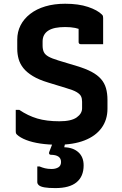

<svg xmlns="http://www.w3.org/2000/svg" viewBox="-20 -739 640 1006"><path d="M321.3 -719.4Q391.4 -719.4 441.1 -702.8Q490.8 -686.1 514.1 -662.7Q518.3 -658.7 519.3 -654.8Q520.4 -650.9 520.4 -645Q520.4 -625.9 520.4 -601.9Q520.4 -577.9 520.4 -554Q520.4 -530 520.4 -507.5Q491.6 -507.5 461.6 -507.5Q431.6 -507.5 402.9 -507.5Q397.9 -507.5 394.9 -510.5Q391.9 -513.5 391.9 -518.5Q391.9 -527.8 391.9 -537.9Q391.9 -548 391.9 -559.4Q391.9 -570.7 391.9 -583.9Q391.9 -597.1 391.9 -613.1L419.7 -577.3Q396.4 -588.1 373.8 -592.7Q351.1 -597.3 321.3 -597.3Q292.4 -597.3 270.5 -592.9Q248.7 -588.5 233.8 -579.1Q218.8 -569.7 211 -555.4Q203.2 -541.1 203.2 -521.2V-500.5Q203.2 -480.6 209.4 -466.8Q215.6 -453.1 233.5 -442.8Q251.4 -432.6 286.5 -422L381.8 -393.2Q428.5 -379.3 459.7 -362.7Q490.9 -346 509.2 -325Q527.5 -304.1 535.3 -277Q543.1 -249.9 543.1 -215.1V-169.4Q543.1 -111.1 511.9 -68.4Q480.7 -25.7 422.4 -3.2Q364.2 19.4 281.9 19.4Q233.8 19.4 191.3 13.1Q148.8 6.8 117.2 -5.5Q85.6 -17.8 68.5 -34Q65.3 -37.2 63.9 -40.7Q62.5 -44.2 62.5 -53.3Q62.5 -70.6 62.5 -87.7Q62.5 -104.9 62.5 -123.8Q62.5 -142.7 62.5 -163.2H81.3Q126.2 -132.7 175.1 -118.1Q224 -103.6 291.3 -103.6Q353.4 -103.6 381.7 -123.7Q410.1 -143.8 410.1 -171.6V-206.1Q410.1 -222.7 404.6 -234.3Q399.1 -245.9 381.8 -256.3Q364.6 -266.7 327.7 -277.3L233.1 -306.3Q183.8 -321 152 -340.4Q120.2 -359.8 102.5 -382Q84.8 -404.2 77.6 -429.8Q70.4 -455.4 70.4 -483.4V-531.3Q70.4 -572.2 87.8 -606.4Q105.2 -640.6 138.3 -666.2Q171.3 -691.9 217.5 -705.6Q263.7 -719.4 321.3 -719.4ZM418.2 127.4Q418.2 185.5 381.2 216Q344.2 246.5 270.3 246.5Q234.1 246.5 213.2 242.8Q192.4 239.2 183.9 231.7Q175.4 224.3 175.4 215.1Q175.4 199.4 175.4 184.9Q175.4 170.4 175.4 157.3Q175.4 144.2 175.4 133.2H187.4Q200.9 139 215.8 142.7Q230.7 146.4 251 146.4Q271 146.4 285.4 138Q299.8 129.5 299.8 109.6Q299.8 90.9 286.1 81.5Q272.5 72.2 246.3 72Q241.3 72 238.3 68.2Q235.3 64.3 237.8 57.6Q243.2 44.2 247.7 32.1Q252.2 20.1 256.8 8.4Q261.3 -3.2 265.8 -13.9Q270.3 -24.6 274.9 -35.5Q277.6 -40.8 282.4 -44.1Q287.1 -47.5 299.6 -48.8Q312.1 -50.2 337.2 -50.2Q334.5 -40.8 332.2 -30.4Q329.8 -20.1 327.5 -10.6Q325.3 -1.1 322.9 7.5Q320.6 16.2 318.7 23L316.6 32.6Q363.1 33.8 390.6 58.6Q418.2 83.4 418.2 127.4Z"/></svg>

Font: Recursive Sans Linear Light
Style: Regular
Weight: 300
Version: Version 1.085